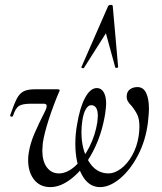

<svg xmlns="http://www.w3.org/2000/svg" viewBox="-20 -752 661 785"><path d="M95 -98Q95 -114 98 -130Q104 -167 121.5 -207.5Q139 -248 166 -301Q171 -311 171 -319Q171 -328 158 -328H108Q71 -328 57 -318.5Q43 -309 33 -278Q32 -275 27 -275Q24 -275 22.5 -277Q21 -279 22 -282Q38 -328 49 -349Q60 -370 76.5 -378.5Q93 -387 123 -387H213Q224 -387 224 -383Q224 -381 221 -375Q198 -321 179.5 -264Q161 -207 155 -167Q153 -145 153 -137Q153 -93 171.5 -68Q190 -43 221 -43Q254 -43 287.5 -73Q321 -103 345.5 -151.5Q370 -200 378 -253Q380 -271 380 -278Q380 -300 373 -311Q366 -322 353 -322Q340 -322 330.5 -305Q321 -288 317 -261Q313 -238 313 -211Q313 -141 343 -92Q373 -43 424 -43Q448 -43 474 -62Q500 -81 520 -116Q540 -151 547 -196Q550 -217 550 -234Q550 -264 542 -281.5Q534 -299 518 -319Q508 -329 503 -337.5Q498 -346 498 -357Q498 -377 511 -386.5Q524 -396 542 -396Q566 -396 577.5 -372Q589 -348 589 -306Q589 -291 585 -253Q576 -178 544 -117Q512 -56 470 -21.5Q428 13 389 13Q342 13 315 -37Q288 -87 288 -164Q288 -204 295 -242Q306 -311 327.5 -351.5Q349 -392 376 -392Q394 -392 404 -375Q414 -358 414 -328Q414 -317 410 -287Q396 -201 360 -132.5Q324 -64 277 -25.5Q230 13 186 13Q143 13 119 -18Q95 -49 95 -98ZM451 -477 413 -616 323 -474Q322 -473 320 -473Q317 -473 314.5 -474.5Q312 -476 313 -478L422 -727Q425 -732 433 -732Q441 -732 441 -727L463 -478Q463 -475 457.5 -474.5Q452 -474 451 -477Z"/></svg>

Font: Cormorant Garamond Medium
Style: Italic
Weight: 500
Italic angle: -10°
Designer: Christian Thalmann (Catharsis Fonts)
Foundry: Catharsis Fonts
Version: Version 4.000